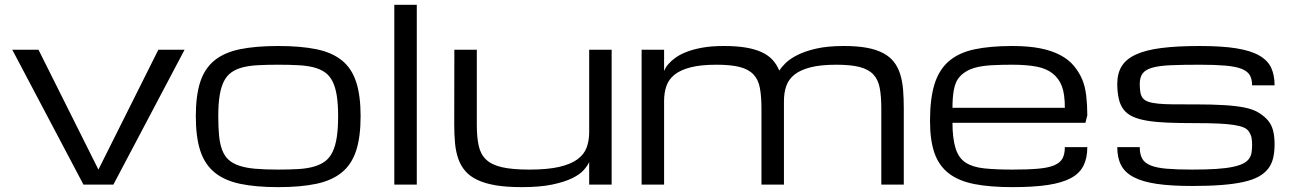

<svg xmlns="http://www.w3.org/2000/svg" viewBox="-20 -770 5400 801"><path d="M328.1 0H453.1L750 -562.5H640.6L390.6 -62.5L140.6 -562.5H31.2Z M796.9 -285.2Q796.9 -371.6 815.4 -428.2Q834 -484.9 875 -518.1Q916 -551.3 981.4 -564.7Q1046.9 -578.1 1140.6 -578.1Q1234.4 -578.1 1299.8 -564.7Q1365.2 -551.3 1406.2 -518.1Q1447.3 -484.9 1465.8 -428.2Q1484.4 -371.6 1484.4 -285.2Q1484.4 -198.7 1465.8 -141.6Q1447.3 -84.5 1406.2 -50.8Q1365.2 -17.1 1299.8 -3.2Q1234.4 10.7 1140.6 10.7Q1046.9 10.7 981.4 -3.2Q916 -17.1 875 -50.8Q834 -84.5 815.4 -141.6Q796.9 -198.7 796.9 -285.2ZM890.6 -285.2Q890.6 -238.3 894 -203.6Q897.5 -168.9 907 -144Q916.5 -119.1 933.6 -103.5Q950.7 -87.9 978.5 -78.6Q1006.3 -69.3 1046.1 -65.9Q1085.9 -62.5 1140.6 -62.5Q1187.5 -62.5 1224.4 -64.7Q1261.2 -66.9 1288.8 -74.7Q1316.4 -82.5 1335.9 -96.9Q1355.5 -111.3 1367.4 -136.2Q1379.4 -161.1 1385 -197.5Q1390.6 -233.9 1390.6 -285.2Q1390.6 -335.4 1385 -370.8Q1379.4 -406.2 1367.4 -430.2Q1355.5 -454.1 1335.9 -468Q1316.4 -481.9 1288.8 -489Q1261.2 -496.1 1224.4 -498Q1187.5 -500 1140.6 -500Q1093.8 -500 1056.9 -498Q1020 -496.1 992.4 -489Q964.8 -481.9 945.3 -468Q925.8 -454.1 913.8 -430.2Q901.9 -406.2 896.2 -370.8Q890.6 -335.4 890.6 -285.2Z M1625 -750H1718.8V0H1625Z M1969.2 -562.5V-250Q1969.2 -197.8 1977.1 -161.9Q1984.9 -126 2008.3 -104Q2031.7 -82 2074.7 -72.3Q2117.7 -62.5 2188 -62.5Q2264.2 -62.5 2312.7 -73.7Q2361.3 -85 2389.2 -105.5Q2417 -126 2427.5 -154.8Q2438 -183.6 2438 -218.8V-562.5H2531.7V0H2438V-93.8Q2431.2 -78.6 2415 -60.3Q2398.9 -42 2366.7 -26.4Q2334.5 -10.7 2283.4 0Q2232.4 10.7 2156.7 10.7Q2093.8 10.7 2048.6 3.2Q2003.4 -4.4 1971.9 -19.3Q1940.4 -34.2 1921.4 -56.2Q1902.3 -78.1 1892.1 -107.2Q1881.8 -136.2 1878.4 -171.9Q1875 -207.5 1875 -250L1875.5 -562.5Z M3250.5 0H3156.7V-317.4Q3156.7 -368.2 3150.1 -403.1Q3143.6 -438 3123.3 -459.5Q3103 -481 3066.2 -490.5Q3029.3 -500 2969.2 -500Q2903.3 -500 2860.8 -489Q2818.4 -478 2793.9 -458.3Q2769.5 -438.5 2760 -410.6Q2750.5 -382.8 2750.5 -348.6V0H2656.7V-562.5H2750.5V-473.6Q2751 -475.1 2754.9 -483.4Q2758.8 -491.7 2768.8 -503.2Q2778.8 -514.6 2796.1 -527.8Q2813.5 -541 2841.1 -552.2Q2868.7 -563.5 2907.7 -570.8Q2946.8 -578.1 3000.5 -578.1Q3053.2 -578.1 3092 -571.5Q3130.9 -564.9 3158.4 -552Q3186 -539.1 3203.4 -519.8Q3220.7 -500.5 3231 -475.6Q3239.3 -488.8 3256.8 -506.3Q3274.4 -523.9 3305.9 -540Q3337.4 -556.2 3384.8 -567.1Q3432.1 -578.1 3500.5 -578.1Q3556.6 -578.1 3596.9 -570.6Q3637.2 -563 3665 -548.1Q3692.9 -533.2 3709.7 -511.2Q3726.6 -489.3 3735.6 -460.2Q3744.6 -431.2 3747.6 -395.3Q3750.5 -359.4 3750.5 -317.4V0H3656.7V-317.4Q3656.7 -368.2 3650.1 -403.1Q3643.6 -438 3623.3 -459.5Q3603 -481 3566.2 -490.5Q3529.3 -500 3469.2 -500Q3403.3 -500 3360.8 -489Q3318.4 -478 3293.9 -458.3Q3269.5 -438.5 3260 -410.6Q3250.5 -382.8 3250.5 -348.6Z M4203.6 10.7Q4109.9 10.7 4044.4 -2.2Q3979 -15.1 3938 -46.9Q3897 -78.6 3878.4 -131.8Q3859.9 -185.1 3859.9 -265.6Q3859.9 -357.9 3878.4 -418.2Q3897 -478.5 3938 -514.2Q3979 -549.8 4044.4 -564Q4109.9 -578.1 4203.6 -578.1Q4270.5 -578.1 4319.6 -568.4Q4368.7 -558.6 4403.6 -540Q4438.5 -521.5 4460.2 -495.1Q4481.9 -468.8 4494.4 -439.7Q4506.8 -410.6 4511.5 -371.6Q4516.1 -332.5 4516.1 -289.1L4508.3 -257.8H3953.6Q3953.6 -193.4 3966.3 -152.1Q3979 -110.8 4008.3 -91.8Q4037.6 -72.8 4085.4 -67.6Q4133.3 -62.5 4203.6 -62.5Q4268.1 -62.5 4310.3 -66.2Q4352.5 -69.8 4377.4 -80.1Q4402.3 -90.3 4412.4 -108.6Q4422.4 -127 4422.4 -156.2H4516.1Q4516.1 -110.8 4500.2 -78.9Q4484.4 -46.9 4447.8 -27.1Q4411.1 -7.3 4351.3 1.7Q4291.5 10.7 4203.6 10.7ZM4203.6 -500Q4156.7 -500 4119.9 -498Q4083 -496.1 4055.4 -489.5Q4027.8 -482.9 4008.3 -470.5Q3988.8 -458 3976.8 -441.2Q3964.8 -424.3 3959.2 -393.8Q3953.6 -363.3 3953.6 -320.3H4422.4Q4422.4 -377.4 4410.2 -409.9Q4397.9 -442.4 4371.6 -463.4Q4345.2 -484.4 4303.7 -492.2Q4262.2 -500 4203.6 -500Z M4969.2 -256.3Q5023.9 -256.3 5062.5 -254.6Q5101.1 -252.9 5127.2 -248.8Q5153.3 -244.6 5168.5 -238.3Q5183.6 -231.9 5191.4 -219.5Q5199.2 -207 5201.4 -194.6Q5203.6 -182.1 5203.6 -166Q5203.6 -148.4 5201.4 -134Q5199.2 -119.6 5190.9 -107.9Q5182.6 -96.2 5166.5 -87.9Q5150.4 -79.6 5122.6 -73.7Q5094.7 -67.9 5053.5 -65.2Q5012.2 -62.5 4953.6 -62.5Q4889.2 -62.5 4846.9 -66.2Q4804.7 -69.8 4779.8 -80.1Q4754.9 -90.3 4744.9 -108.6Q4734.9 -127 4734.9 -156.2H4641.1Q4641.1 -111.8 4657 -81.1Q4672.9 -50.3 4709.5 -31Q4746.1 -11.7 4805.9 -2.9Q4865.7 5.9 4953.6 5.9Q5023.9 5.9 5076.9 1.7Q5129.9 -2.4 5168 -11Q5206.1 -19.5 5231.2 -33.4Q5256.3 -47.4 5271 -66.7Q5285.6 -85.9 5291.5 -111.1Q5297.4 -136.2 5297.4 -168Q5297.4 -199.7 5291.5 -223.9Q5285.6 -248 5271.2 -265.9Q5256.8 -283.7 5232.9 -298.8Q5209 -314 5172.4 -321.3Q5135.7 -328.6 5085.7 -331.5Q5035.6 -334.5 4969.2 -334.5Q4914.6 -334.5 4876 -334.7Q4837.4 -335 4811.3 -337.6Q4785.2 -340.3 4770 -345.7Q4754.9 -351.1 4747.1 -361.3Q4739.3 -371.6 4737.1 -387.5Q4734.9 -403.3 4734.9 -419.9Q4734.9 -448.2 4747.6 -464.4Q4760.3 -480.5 4789.6 -488.3Q4818.8 -496.1 4866.7 -498Q4914.6 -500 4984.9 -500Q5049.3 -500 5091.6 -496.3Q5133.8 -492.7 5158.7 -483.2Q5183.6 -473.6 5193.6 -457Q5203.6 -440.4 5203.6 -414.1H5297.4Q5297.4 -456.5 5283.2 -487.3Q5269 -518.1 5233.6 -538.3Q5198.2 -558.6 5137.9 -568.4Q5077.6 -578.1 4984.9 -578.1Q4891.1 -578.1 4825.7 -569.8Q4760.3 -561.5 4719.2 -542.7Q4678.2 -523.9 4659.7 -493.9Q4641.1 -463.9 4641.1 -419.9Q4641.1 -387.7 4647 -360.1Q4652.8 -332.5 4667 -313.7Q4681.2 -294.9 4705.3 -283.7Q4729.5 -272.5 4765.9 -266.4Q4802.2 -260.3 4852.5 -258.3Q4902.8 -256.3 4969.2 -256.3Z"/></svg>

Font: Michroma
Style: Regular
Weight: 400
Version: Version 1.000